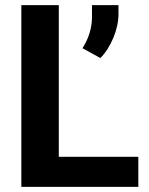

<svg xmlns="http://www.w3.org/2000/svg" viewBox="-20 -731 582 751"><path d="M210 -117.7H521V0H63.5V-710.9H210ZM372.6 -503.9 302.7 -542.5Q338.4 -598.6 339.8 -660.6V-710.9H443.4V-676.3Q443.4 -630.9 423.1 -582.5Q402.8 -534.2 372.6 -503.9Z"/></svg>

Font: RobotoInd
Style: Bold
Weight: 700
Designer: Google
Version: Version 2.001150; 2014